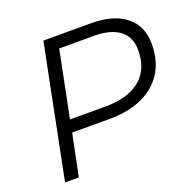

<svg xmlns="http://www.w3.org/2000/svg" viewBox="-124 -827 965 955"><g transform="rotate(-20 359.0 -350.0)"><path d="M62 0 202 -700H453Q572 -700 637.5 -648Q703 -596 703 -502Q703 -412 663.5 -349.5Q624 -287 551 -254Q478 -221 378 -221H147L187 -256L135 0ZM185 -250 159 -286H379Q498 -286 563.5 -339Q629 -392 629 -495Q629 -564 582 -600Q535 -636 447 -636H231L270 -673Z"/></g></svg>

Font: MOST Montserrat
Style: Italic
Weight: 400
Italic angle: -11.3°
Designer: Julieta Ulanovsky
Foundry: Julieta Ulanovsky
Version: Version 8.000;March 11, 2024;FontCreator 15.0.0.2926 64-bit